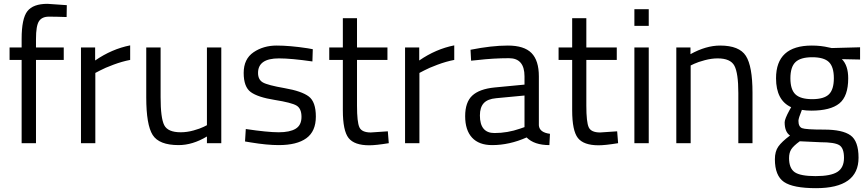

<svg xmlns="http://www.w3.org/2000/svg" viewBox="-20 -748 4532 1003"><path d="M168 -435V0H93V-435H30V-500H93V-545Q93 -651 123 -689.5Q153 -728 228 -728L329 -721L328 -659Q272 -661 235.5 -661Q199 -661 183.5 -637Q168 -613 168 -544V-500H313V-435Z M403 0V-500H477V-432Q564 -492 660 -511V-435Q618 -427 572.5 -410Q527 -393 503 -380L478 -367V0Z M1061 -500H1136V0H1061V-35Q986 10 913 10Q811 10 777.5 -43Q744 -96 744 -239V-500H819V-240Q819 -131 838 -94Q857 -57 924 -57Q957 -57 991 -66.5Q1025 -76 1043 -85L1061 -94Z M1437 -443Q1328 -443 1328 -367Q1328 -332 1353 -317.5Q1378 -303 1467 -287.5Q1556 -272 1593 -244Q1630 -216 1630 -139Q1630 -62 1580.5 -26Q1531 10 1436 10Q1374 10 1290 -4L1260 -9L1264 -74Q1378 -57 1436 -57Q1494 -57 1524.5 -75.5Q1555 -94 1555 -137.5Q1555 -181 1529 -196.5Q1503 -212 1415 -226Q1327 -240 1290 -267Q1253 -294 1253 -367Q1253 -440 1304.5 -475Q1356 -510 1425 -510Q1494 -510 1586 -496L1614 -491L1612 -427Q1501 -443 1437 -443Z M2004 -435H1845V-196Q1845 -110 1857.5 -83Q1870 -56 1917 -56L2006 -62L2011 0Q1944 11 1909 11Q1831 11 1801 -27Q1771 -65 1771 -172V-435H1700V-500H1771V-653H1845V-500H2004Z M2096 0V-500H2170V-432Q2257 -492 2353 -511V-435Q2311 -427 2265.5 -410Q2220 -393 2196 -380L2171 -367V0Z M2720 -349Q2720 -444 2639 -444Q2558 -444 2472 -434L2441 -431L2438 -488Q2548 -510 2633 -510Q2718 -510 2756.5 -471Q2795 -432 2795 -349V-93Q2798 -56 2853 -49L2850 10Q2771 10 2731 -30Q2641 10 2551 10Q2482 10 2446 -29Q2410 -68 2410 -141Q2410 -214 2447 -248.5Q2484 -283 2563 -291L2720 -306ZM2487 -145Q2487 -53 2563 -53Q2631 -53 2697 -76L2720 -84V-249L2572 -235Q2527 -231 2507 -209Q2487 -187 2487 -145Z M3202 -435H3043V-196Q3043 -110 3055.5 -83Q3068 -56 3115 -56L3204 -62L3209 0Q3142 11 3107 11Q3029 11 2999 -27Q2969 -65 2969 -172V-435H2898V-500H2969V-653H3043V-500H3202Z M3294 0V-500H3369V0ZM3294 -613V-700H3369V-613Z M3588 0H3513V-500H3587V-465Q3668 -510 3742 -510Q3842 -510 3876.5 -456Q3911 -402 3911 -264V0H3837V-262Q3837 -366 3816.5 -404.5Q3796 -443 3729 -443Q3697 -443 3661.5 -433.5Q3626 -424 3607 -415L3588 -406Z M4243 235Q4123 235 4075.5 202.5Q4028 170 4028 84Q4028 43 4046 17.5Q4064 -8 4107 -40Q4079 -59 4079 -109Q4079 -126 4104 -172L4113 -188Q4034 -224 4034 -339Q4034 -510 4221 -510Q4269 -510 4310 -500L4325 -497L4473 -501V-437L4378 -439Q4411 -406 4411 -339Q4411 -245 4364.5 -207.5Q4318 -170 4218 -170Q4191 -170 4169 -174Q4151 -130 4151 -117Q4151 -86 4170 -78.5Q4189 -71 4285 -71Q4381 -71 4423 -41Q4465 -11 4465 76Q4465 235 4243 235ZM4102 78Q4102 131 4131.5 151.5Q4161 172 4240.5 172Q4320 172 4354.5 150Q4389 128 4389 76.5Q4389 25 4364 10Q4339 -5 4266 -5L4158 -10Q4125 14 4113.5 32Q4102 50 4102 78ZM4109 -339Q4109 -280 4135.5 -255Q4162 -230 4223 -230Q4284 -230 4310 -255Q4336 -280 4336 -339.5Q4336 -399 4310 -424Q4284 -449 4223 -449Q4162 -449 4135.5 -423.5Q4109 -398 4109 -339Z"/></svg>

Font: Titillium-CLs Web
Style: CLs-Regular
Weight: 400
Version: Version 1.002;PS 57.000;hotconv 1.0.70;makeotf.lib2.5.55311